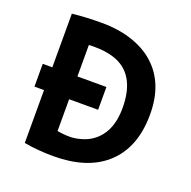

<svg xmlns="http://www.w3.org/2000/svg" viewBox="-121 -781 908 912"><g transform="rotate(20 333.0 -325.0)"><path d="M242.2 12.2Q163.1 12.2 93.3 -0.5V-267.6H44.9V-382.8H93.3V-653.8Q157.7 -661.6 242.9 -661.6Q328.1 -661.6 397.2 -638.4Q466.3 -615.2 512.7 -572.3Q606.4 -486.3 606.4 -331.5Q606.4 -158.2 502 -68.4Q408.2 12.2 242.2 12.2ZM220.2 -106.9Q252 -101.1 283.7 -101.1Q315.4 -101.1 352.1 -113.5Q388.7 -126 415.5 -152.3Q473.1 -208 473.1 -314.5Q473.1 -489.3 345.7 -529.3Q303.7 -542.5 248.5 -542.5H235.4Q228 -542.5 220.2 -542V-382.8H366.7V-267.6H220.2Z"/></g></svg>

Font: Hammersmith One
Style: Regular
Weight: 400
Designer: Nicole Fally
Foundry: Nicole Fally
Version: Version 1.003